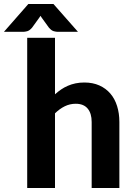

<svg xmlns="http://www.w3.org/2000/svg" viewBox="-78 -933 666 953"><path d="M195 -465Q209.5 -478 225.2 -488.8Q241 -499.5 258.8 -507.2Q276.5 -515 296.8 -519.2Q317 -523.5 340.5 -523.5Q382.5 -523.5 415 -509Q447.5 -494.5 469.8 -468.5Q492 -442.5 503.2 -406.5Q514.5 -370.5 514.5 -327.5V0H377V-327.5Q377 -370.5 357 -394.2Q337 -418 298 -418Q269 -418 243.5 -405.5Q218 -393 195 -370.5V0H57V-745.5H195ZM309 -775H209Q201 -775 189.2 -778Q177.5 -781 165 -795.5L131 -842.5Q128.5 -845.5 126.8 -848.5Q125 -851.5 123 -854.5Q121 -851.5 119.2 -848.5Q117.5 -845.5 115 -842.5L81 -795.5Q68.5 -781 56.8 -778Q45 -775 37 -775H-58.5L62.5 -913H187.5Z"/></svg>

Font: LatoLatin Heavy
Style: Regular
Weight: 800
Designer: Lukasz Dziedzic with Adam Twardoch and Botio Nikoltchev
Foundry: tyPoland Lukasz Dziedzic
Version: Version 2.015; 2015-08-06; http://www.latofonts.com/